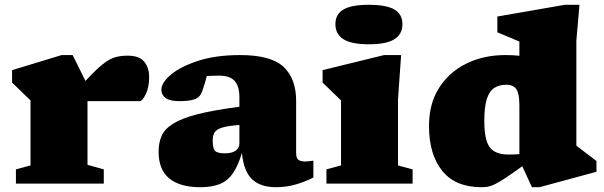

<svg xmlns="http://www.w3.org/2000/svg" viewBox="-20 -767 2524 802"><path d="M513.5 -534.5Q561 -534.5 582 -509.8Q603 -485 603 -445Q603 -403 589 -373.8Q575 -344.5 563 -344.5H359Q350.5 -344.5 345.5 -344.5V-78.5L413.5 -59.5V0H46.5V-59.5L107.5 -76V-347.5L30.5 -422V-474L237.5 -537H283.5L337 -429Q380.5 -476 408.5 -498.2Q436.5 -520.5 460 -527.5Q483.5 -534.5 513.5 -534.5Z M1289 -25.5Q1256 -8.5 1216.5 3.2Q1177 15 1132.5 15Q1068.5 15 1033.2 -18Q998 -51 990.5 -128.5Q974 -72.5 951.5 -41.2Q929 -10 896.2 2.5Q863.5 15 816.5 15Q732 15 687.2 -21.5Q642.5 -58 642.5 -133.5Q642.5 -170.5 655 -199.2Q667.5 -228 702.8 -250.2Q738 -272.5 804.8 -289.8Q871.5 -307 980 -321V-361Q980 -406.5 960.2 -428.8Q940.5 -451 895 -451Q877.5 -451 865.2 -450.5Q853 -450 844 -449.5Q835 -414.5 824.5 -385.5Q816 -361 794.2 -352.8Q772.5 -344.5 729.5 -344.5Q690 -344.5 672 -357.5Q654 -370.5 654 -392Q654 -421.5 694 -455.2Q734 -489 808 -513Q882 -537 983 -537Q1112.5 -537 1164.8 -487.5Q1217 -438 1217 -345.5V-128.5Q1217 -107 1226 -99.8Q1235 -92.5 1253.5 -92.5Q1266.5 -92.5 1289 -96ZM868.5 -180Q868.5 -149 877.5 -137.8Q886.5 -126.5 919.5 -126.5Q949 -126.5 964.5 -137.8Q980 -149 980 -168V-245Q932 -241.5 908 -234Q884 -226.5 876.2 -213.8Q868.5 -201 868.5 -180Z M1521 -582Q1448 -582 1414.5 -603.2Q1381 -624.5 1381 -666Q1381 -707.5 1414.5 -727.2Q1448 -747 1521 -747Q1594 -747 1627.5 -727.2Q1661 -707.5 1661 -666Q1661 -624.5 1627.5 -603.2Q1594 -582 1521 -582ZM1655.5 -537 1642.5 -352V-76L1703.5 -59.5V0H1343.5V-59.5L1404.5 -76V-347.5Q1396.5 -355.5 1373.5 -377.8Q1350.5 -400 1327.5 -422V-474L1584.5 -537Z M2471.5 -49.5 2233.5 15H2202L2161.5 -72.5Q2119 -42 2092.2 -24.2Q2065.5 -6.5 2048.2 2Q2031 10.5 2018.5 12.8Q2006 15 1992 15Q1882 15 1827 -53.5Q1772 -122 1772 -241Q1772 -334 1814.2 -400.2Q1856.5 -466.5 1928.8 -501.8Q2001 -537 2090.5 -537Q2123.5 -537 2149.5 -534V-593.5L2057.5 -632V-698L2339.5 -747H2400.5L2387.5 -597V-158.5L2471.5 -94.5ZM2149.5 -327Q2149.5 -375.5 2137 -394.2Q2124.5 -413 2095 -413Q2065.5 -413 2045 -400Q2024.5 -387 2013.8 -354.5Q2003 -322 2003 -262.5Q2003 -182 2025.8 -151.8Q2048.5 -121.5 2104 -121.5Q2123.5 -121.5 2149.5 -123Z"/></svg>

Font: Newsreader Caption ExtraBold
Style: Regular
Weight: 800
Designer: Hugues Gentile
Foundry: Production Type
Version: Version 1.001